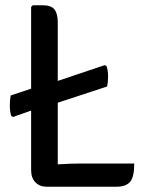

<svg xmlns="http://www.w3.org/2000/svg" viewBox="-20 -707 557 728"><path d="M183.5 -312.5 121.5 -296 29.5 -263.5 22.5 -267.5Q17.5 -283.5 17.2 -305Q17 -326.5 20.5 -345L121.5 -378.5L183.5 -395L377 -460L384 -456.5Q389.5 -440.5 389.8 -419Q390 -397.5 386 -379ZM199 1H156.5Q131 1 114.5 -15.5Q98 -32 98 -62.5V-681L104.5 -687H143Q174 -687 186.5 -671.2Q199 -655.5 199 -622.5ZM489 -87Q489 -35.5 473 -17.2Q457 1 421 1H156.5L105 -73.5Q149.5 -80.5 198.5 -83.8Q247.5 -87 287.5 -87Z"/></svg>

Font: Signika Negative Light
Style: Regular
Weight: 400
Version: Version 2.001